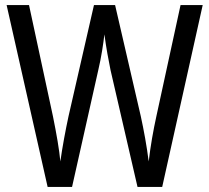

<svg xmlns="http://www.w3.org/2000/svg" viewBox="-20 -734 822 754"><path d="M776 -714H689L594 -277C582 -222 571 -161 564 -100C556 -162 545 -222 533 -277L432 -714H349L249 -277C237 -221 225 -157 217 -100C213 -145 202 -208 188 -277L94 -714H6L167 0H263L366 -459C378 -509 386 -564 390 -599C397 -546 407 -493 414 -459L520 0H617Z"/></svg>

Font: Noto Sans Gurmukhi UI Condensed
Style: Regular
Weight: 400
Width: 3
Designer: Jelle Bosma - Monotype Design Team
Foundry: Monotype Imaging Inc.
Version: Version 2.004